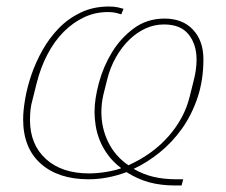

<svg xmlns="http://www.w3.org/2000/svg" viewBox="-20 -538 694 589"><path d="M537 31H518Q474 31 438.5 21.5Q403 12 368 -10Q339 1 309.5 6.5Q280 12 252 12Q159 12 105 -36Q51 -84 51 -172Q51 -198 57 -233.5Q63 -269 76 -307.5Q89 -346 110 -383.5Q131 -421 160 -451Q189 -481 227.5 -499.5Q266 -518 314 -518Q331 -518 341.5 -515.5Q352 -513 359 -511L352 -494Q346 -496 336 -498.5Q326 -501 311 -501Q272 -501 238 -485Q204 -469 175.5 -440.5Q147 -412 125.5 -371Q104 -330 92 -281L80 -233Q75 -216 73.5 -200.5Q72 -185 72 -170Q72 -95 120.5 -50.5Q169 -6 254 -6Q277 -6 305 -10.5Q333 -15 352 -22Q327 -41 311 -63Q295 -85 286 -107.5Q277 -130 273.5 -152.5Q270 -175 270 -195Q270 -234 283.5 -284Q297 -334 323.5 -377.5Q350 -421 390.5 -451Q431 -481 485 -481Q540 -481 572 -447Q604 -413 604 -356Q604 -292 586 -238.5Q568 -185 538 -143Q508 -101 469.5 -70Q431 -39 390 -20Q419 -3 451 4.5Q483 12 522 12H542ZM297 -247Q291 -220 291 -194Q291 -145 312 -102Q333 -59 374 -31Q449 -65 497.5 -120.5Q546 -176 562 -242L574 -290Q583 -324 583 -355Q583 -402 558.5 -432.5Q534 -463 483 -463Q453 -463 426 -450.5Q399 -438 376 -415.5Q353 -393 335.5 -362Q318 -331 309 -295Z"/></svg>

Font: IBM Plex Serif Thin
Style: Italic
Weight: 100
Italic angle: -14°
Designer: Mike Abbink, Paul van der Laan, Pieter van Rosmalen
Foundry: Bold Monday
Version: Version 3.001